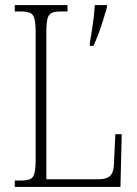

<svg xmlns="http://www.w3.org/2000/svg" viewBox="-20 -734 538 754"><path d="M38 0V-25H62Q86 -25 98.5 -30.5Q111 -36 115.5 -54Q120 -72 120 -109V-605Q120 -642 115.5 -660Q111 -678 98 -683.5Q85 -689 62 -689H38V-714H245V-689H220Q196 -689 183.5 -683.5Q171 -678 166.5 -660.5Q162 -643 162 -606V-30H366Q391 -30 404.5 -37.5Q418 -45 423 -61Q428 -77 428 -104L433 -207H458L453 0ZM333 -566Q337 -590 341 -615Q345 -640 348 -665.5Q351 -691 352 -714H400V-705Q394 -684 385.5 -656.5Q377 -629 367 -602Q357 -575 347 -554H333Z"/></svg>

Font: Noto Serif Khmer Condensed ExtraLight
Style: Regular
Weight: 250
Width: 3
Designer: Danh Hong and the Monotype Design Team
Foundry: Monotype Imaging Inc.
Version: Version 2.004